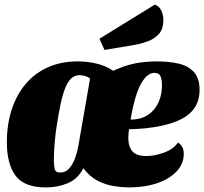

<svg xmlns="http://www.w3.org/2000/svg" viewBox="-20 -798 891 838"><path d="M180 20Q86 20 48 -31Q10 -82 10 -178Q10 -255 31 -319.5Q52 -384 91.5 -431Q131 -478 188.5 -504Q246 -530 319 -530Q361 -530 401.5 -520.5Q442 -511 474 -489Q524 -512 568 -521Q612 -530 665 -530Q717 -530 759 -520.5Q801 -511 826 -484Q851 -457 851 -406Q851 -356 825.5 -322Q800 -288 748 -267.5Q696 -247 615 -238Q598 -237 580.5 -235.5Q563 -234 543 -234Q542 -225 541 -214.5Q540 -204 540 -196Q540 -158 558 -137.5Q576 -117 619 -117Q655 -117 696 -132Q737 -147 757 -176Q771 -166 776.5 -154.5Q782 -143 782 -126Q782 -83 751 -50Q720 -17 666 1.5Q612 20 542 20Q514 20 478 14.5Q442 9 406.5 -9Q371 -27 344 -64Q320 -17 276 1.5Q232 20 180 20ZM243 -45Q267 -45 283 -64Q299 -83 308.5 -110Q318 -137 322 -161L373 -455Q364 -463 350.5 -466.5Q337 -470 327 -470Q310 -470 295.5 -459.5Q281 -449 268.5 -422.5Q256 -396 245.5 -348.5Q235 -301 224 -226Q221 -202 219 -179.5Q217 -157 216 -136.5Q215 -116 215 -98Q215 -77 218.5 -61Q222 -45 243 -45ZM550 -276Q585 -276 610.5 -288Q636 -300 653 -321Q670 -342 678.5 -369Q687 -396 687 -427Q687 -450 680.5 -465Q674 -480 654 -480Q640 -480 626 -470Q612 -460 598 -437Q584 -414 572 -374.5Q560 -335 550 -276ZM436 -580 414 -629 656 -778Q676 -770 684.5 -751Q693 -732 693 -709Q693 -673 675 -651.5Q657 -630 627 -618.5Q597 -607 562 -601Z"/></svg>

Font: Sansita Swashed Light Black
Style: Regular
Weight: 900
Version: Version 1.003